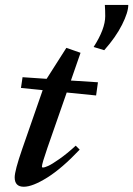

<svg xmlns="http://www.w3.org/2000/svg" viewBox="-20 -728 528 760"><path d="M392.6 -529.3 350.6 -542Q396.5 -613.3 396.5 -664.1Q396.5 -687.5 395 -708.5H487.8Q487.8 -679.2 463.1 -630.1Q438.5 -581.1 392.6 -529.3ZM74.2 11.2Q38.1 11.2 38.1 -25.9Q38.1 -52.2 67.9 -138.2L148.9 -371.1L63 -379.9L69.3 -422.4L164.1 -416H164.6L242.7 -538.6L298.8 -519L260.7 -409.2L367.7 -402.3L360.4 -350.1L244.1 -361.8L167.5 -142.1Q146 -80.1 146 -68.8Q146 -64.9 149.9 -64.9Q156.7 -64.9 170.9 -71.3Q185.1 -77.6 214.8 -98.4Q244.6 -119.1 279.8 -151.4L295.4 -135.7Q225.1 -61.5 167 -25.1Q108.9 11.2 74.2 11.2Z"/></svg>

Font: Elstob SemiBold
Style: Italic
Weight: 600
Italic angle: -20°
Designer: Peter S. Baker
Version: Version 1.015